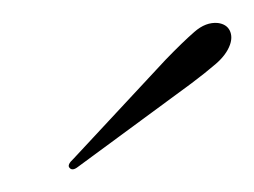

<svg xmlns="http://www.w3.org/2000/svg" viewBox="-20 -612 221 167"><path d="M124 -560Q139 -575.5 149 -584.2Q159 -593 169.5 -592Q177 -591 179.8 -585.5Q182.5 -580 180 -573Q177 -564.5 167.8 -556.5Q158.5 -548.5 146.5 -539.5L48 -467Q43 -463 40.5 -466Q38 -468.5 44 -474Z"/></svg>

Font: Fraunces 144pt S050 Thin
Style: Italic
Weight: 100
Italic angle: -16°
Version: Version 1.000; ttfautohint (v1.8.3)